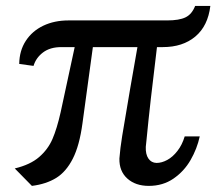

<svg xmlns="http://www.w3.org/2000/svg" viewBox="-20 -615 726 644"><path d="M29.5 -50Q81.5 -62.5 111.2 -88.2Q141 -114 156 -148.8Q171 -183.5 183.5 -239L230.5 -457H185.5Q148 -457 124.2 -439Q100.5 -421 92.5 -394L44.5 -400.5Q45 -445 66.5 -478Q88 -511 125.2 -528.8Q162.5 -546.5 209.5 -546.5H540.5Q581 -546.5 602.2 -556.8Q623.5 -567 634.5 -595H685.5Q677.5 -528 635.2 -492.5Q593 -457 526 -457H506.5Q483 -266.5 471.5 -146.5L469 -122.5Q468 -97.5 477.8 -83.2Q487.5 -69 505 -68.5Q522.5 -68.5 541 -78.5Q559.5 -88.5 575.2 -108.8Q591 -129 599.5 -157.5H650Q641 -116 619.2 -78.2Q597.5 -40.5 562 -16Q526.5 8.5 479 8.5Q434.5 8.5 407 -16.2Q379.5 -41 380.5 -83.5Q383 -117 389.8 -158.8Q396.5 -200.5 416.5 -317L441 -457H291.5L256.5 -200.5Q246.5 -126.5 224.2 -82.8Q202 -39 168.5 -18.2Q135 2.5 87 8.5Z"/></svg>

Font: Merriweather 12pt
Style: Regular
Weight: 400
Designer: Eben Sorkin
Foundry: Eben Sorkin
Version: Version 2.100